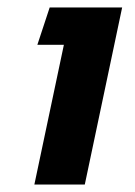

<svg xmlns="http://www.w3.org/2000/svg" viewBox="-20 -494 362 514"><path d="M72 0 151 -374H80L113 -474H307L207 0Z"/></svg>

Font: Kanit Medium
Style: Italic
Weight: 500
Italic angle: -12°
Designer: Katatrad Team
Foundry: CadsonDemak
Version: Version 2.000; ttfautohint (v1.8.3)